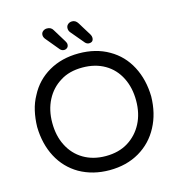

<svg xmlns="http://www.w3.org/2000/svg" viewBox="-127 -1023 1046 1117"><g transform="rotate(-15 396.5 -464.5)"><path d="M471 -762Q459 -762 449 -772L381 -853Q372 -864 372 -878Q372 -893 382.5 -902Q393 -911 408 -911Q429 -911 442 -890L492 -809Q498 -799 498 -789Q498 -762 471 -762ZM321 -762Q308 -762 298 -772L231 -853Q221 -865 221 -878Q221 -892 231.5 -900.5Q242 -909 256 -909Q281 -909 292 -889L341 -809Q344 -804 346 -799Q348 -794 348 -789Q348 -776 340 -769Q332 -762 321 -762ZM396 -18Q296 -18 216 -63Q139 -108 97 -187.5Q55 -267 53 -370Q54 -420 64.5 -466Q75 -512 97 -551Q138 -631 216 -676Q294 -721 396 -721Q500 -721 577 -676Q654 -632 696 -552Q738 -472 740 -370Q738 -267 696 -189Q654 -109 576.5 -63.5Q499 -18 396 -18ZM396 -103Q475 -103 531 -138Q587 -173 618 -232.5Q649 -292 649 -370Q649 -447 619 -507Q588 -569 530.5 -602.5Q473 -636 396 -636Q316 -636 262 -601Q206 -567 175 -507Q144 -447 144 -370Q144 -292 174 -233Q205 -171 262.5 -137Q320 -103 396 -103Z"/></g></svg>

Font: Huninn
Style: Regular
Weight: 400
Designer: justfont
Foundry: justfont
Version: Version 1.003